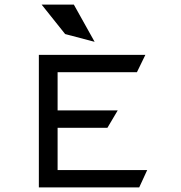

<svg xmlns="http://www.w3.org/2000/svg" viewBox="-20 -820 793 840"><path d="M303 -800H162L265 -671L394 -637ZM232 -504H579L616 -580H150V0H589L624 -76H232V-261H450L495 -337H232Z"/></svg>

Font: Charger Monospace
Style: Regular
Weight: 400
Designer: Jasper
Foundry: Cannot Into Space Fonts
Version: Version 0.980